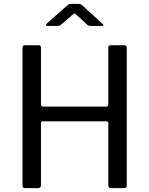

<svg xmlns="http://www.w3.org/2000/svg" viewBox="-20 -977 775 997"><path d="M201.5 -347Q192.7 -347 192.7 -338.5V-14.5Q192.7 0 176.4 0H110.9Q102.9 0 99.9 -3.5Q96.9 -6.9 96.9 -14.1V-728.4Q96.9 -742 108.7 -742H181.3Q192.7 -742 192.7 -729V-435.4Q192.7 -423.3 204.2 -423.3H531.7Q542.4 -423.3 542.4 -434.6V-729.7Q542.4 -742 553.2 -742H626.5Q638.2 -742 638.2 -728.4V-14.1Q638.2 -6.9 635.3 -3.5Q632.3 0 624.3 0H558.8Q542.4 0 542.4 -14.5V-337.8Q542.4 -347 533 -347ZM432.4 -849.3 378.3 -899Q370.5 -907.2 367.5 -907.2Q364.6 -907.2 355.2 -899L297.6 -849.3Q292.1 -844.5 289 -843.5Q286 -842.5 279.6 -842.5H225.5Q219.4 -842.5 218.9 -846.1Q218.4 -849.6 223.2 -854.7L325.8 -946.1Q331.4 -951.2 336.5 -954Q341.6 -956.8 350.5 -956.8H389.7Q397.1 -956.8 401.2 -953.5Q405.4 -950.2 409 -947.4L510.6 -854.7Q523.9 -842.5 509.3 -842.5H450.7Q445.3 -842.5 441 -843.9Q436.7 -845.2 432.4 -849.3Z"/></svg>

Font: Libre Franklin Thin
Style: Regular
Weight: 100
Designer: Pablo Impallari, Rodrigo Fuenzalida, Nhung Nguyen
Foundry: Impallari Type
Version: Version 3.000